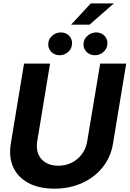

<svg xmlns="http://www.w3.org/2000/svg" viewBox="-20 -1103 765 1133"><path d="M571.2 -727.5H724.7L646.8 -255.5Q633.7 -175.8 585.8 -116Q538 -56.2 464.6 -23Q391.1 10.1 300.7 10.4Q210.3 10.1 148 -23Q85.7 -56.2 58.3 -116Q30.8 -175.8 43.8 -255.5L121.8 -727.5H275.3L199.5 -268.2Q192.8 -226.7 205.7 -194.5Q218.7 -162.3 249 -143.8Q279.3 -125.2 323.7 -125Q368.7 -125.2 404.6 -143.8Q440.5 -162.3 464.1 -194.5Q487.7 -226.7 494.4 -268.2ZM399.7 -957.4 515.7 -1083H651.9L508.7 -957.4ZM332 -777.1Q299.8 -777 280.2 -799.5Q260.5 -822.1 265.7 -852.8Q269.8 -877.7 291.1 -894.6Q312.4 -911.5 338.8 -911.8Q371.3 -911.5 390.4 -889.5Q409.5 -867.4 404.1 -835.8Q400.7 -811.7 379.7 -794.3Q358.7 -777 332 -777.1ZM539.9 -777.1Q508.2 -777 488.4 -799.3Q468.6 -821.7 473.6 -852.8Q478.1 -877.7 499.6 -894.6Q521.1 -911.5 547 -911.8Q579.7 -911.5 598.9 -889.5Q618.2 -867.4 612.9 -835.8Q608.9 -811.7 588 -794.3Q567.1 -777 539.9 -777.1Z"/></svg>

Font: Inter Tight
Style: Italic
Weight: 400
Italic angle: -9.39999°
Designer: Rasmus Andersson
Foundry: rsms
Version: Version 3.002